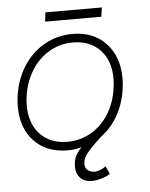

<svg xmlns="http://www.w3.org/2000/svg" viewBox="-54 -656 667 854"><g transform="rotate(-5 279.5 -228.5)"><path d="M433 -611 427 -570H176L181 -611ZM388 95 404 130Q386 141 363.5 147.5Q341 154 322 154Q289 154 270.5 135Q252 116 252 83Q252 59 260.5 40Q269 21 289 0Q261 9 227 9Q133 9 77.5 -49Q22 -107 22 -204Q22 -226 25 -248Q35 -323 72 -381.5Q109 -440 166.5 -472.5Q224 -505 292 -505Q385 -505 441 -446Q497 -387 497 -289Q497 -268 494 -245Q485 -179 456 -126.5Q427 -74 381 -40Q330 7 312.5 30Q295 53 295 76Q295 96 308.5 105Q322 114 337 114Q359 114 388 95ZM62 -206Q62 -125 107 -77Q152 -29 229 -29Q286 -29 334.5 -57Q383 -85 414.5 -136Q446 -187 454 -253Q457 -273 457 -292Q457 -372 412 -419.5Q367 -467 290 -467Q233 -467 185 -439Q137 -411 105.5 -360.5Q74 -310 65 -245Q62 -224 62 -206Z"/></g></svg>

Font: Bellota Text Light
Style: Italic
Weight: 300
Italic angle: -7.5°
Designer: Kemie Guaida
Foundry: Kemie Guaida
Version: Version 4.001